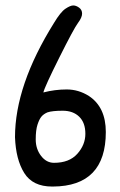

<svg xmlns="http://www.w3.org/2000/svg" viewBox="-20 -680 439 704"><path d="M139 -341Q181 -352 224.5 -352Q268 -352 306 -328Q368 -287 368 -196Q368 3 174 4Q173 4 171 4Q100 4 69 -45.5Q38 -95 35 -177Q35 -367 178 -596Q202 -636 220 -648Q238 -660 248.5 -660Q259 -660 270 -652Q281 -644 281 -630Q281 -616 266 -596Q251 -576 197.5 -469Q144 -362 139 -341ZM154 -268Q140 -262 132 -252.5Q124 -243 117.5 -223Q111 -203 111 -168.5Q111 -134 130.5 -108.5Q150 -83 178 -83Q234 -83 263.5 -116Q293 -149 293 -189.5Q293 -230 270.5 -252Q248 -274 210 -274Q172 -274 154 -268Z"/></svg>

Font: Patrick Hand
Style: Regular
Weight: 400
Designer: Patrick Wagesreiter
Foundry: Patrick Wagesreiter
Version: Version 1.003;PS 001.003;hotconv 1.0.70;makeotf.lib2.5.58329